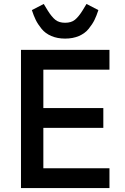

<svg xmlns="http://www.w3.org/2000/svg" viewBox="-20 -950 633 970"><path d="M533 0H86V-698H533V-598H199V-404H502V-304H199V-100H533ZM141 -899 201 -930 221 -897Q241 -865 259.5 -850Q278 -835 309 -835Q340 -835 358.5 -850Q377 -865 397 -897L417 -930L477 -899Q468 -871 457.5 -849.5Q447 -828 428 -804.5Q409 -781 378.5 -768Q348 -755 309 -755Q270 -755 239.5 -768Q209 -781 190 -804.5Q171 -828 160.5 -849.5Q150 -871 141 -899Z"/></svg>

Font: IBM Plex Sans Medm
Style: Regular
Weight: 500
Designer: Mike Abbink, Paul van der Laan, Pieter van Rosmalen
Foundry: Bold Monday
Version: Version 3.005